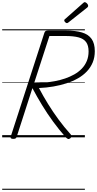

<svg xmlns="http://www.w3.org/2000/svg" viewBox="-20 -1259 889 1760"><path d="M101 14Q88 14 81.5 9.5Q75 5 78 -6L387 -959Q391 -970 398 -974.5Q405 -979 421 -979H583Q672 -979 731 -961.5Q790 -944 819.5 -902.5Q849 -861 849 -790Q849 -733 830 -687Q811 -641 776.5 -604.5Q742 -568 694.5 -541Q647 -514 590 -495.5Q533 -477 469 -466Q405 -455 337 -452Q376 -378 420.5 -306Q465 -234 516 -164.5Q567 -95 628 -27Q635 -20 636 -11.5Q637 -3 624 9Q612 18 603 14.5Q594 11 583 0Q521 -70 466.5 -144.5Q412 -219 365 -296.5Q318 -374 277 -451L133 -5Q130 5 123.5 9.5Q117 14 101 14ZM293 -498Q338 -498 386 -502Q434 -506 482.5 -515Q531 -524 576.5 -539.5Q622 -555 661 -577Q700 -599 729.5 -629.5Q759 -660 775.5 -699.5Q792 -739 792 -788Q792 -842 769.5 -873Q747 -904 700 -916.5Q653 -929 579 -929H433ZM594 -1047Q586 -1047 577.5 -1055.5Q569 -1064 569 -1071Q569 -1073 569.5 -1076Q570 -1079 575 -1083L741 -1230Q746 -1234 749 -1236.5Q752 -1239 757 -1239Q763 -1239 770.5 -1233.5Q778 -1228 783 -1220.5Q788 -1213 788 -1206Q788 -1202 787 -1199Q786 -1196 781 -1191L608 -1054Q603 -1051 600 -1049Q597 -1047 594 -1047ZM0 471H758V481H0ZM0 -20H758V0H0ZM0 -505H758V-500H0ZM0 -991H758V-981H0Z"/></svg>

Font: Playwrite IE Guides
Style: Regular
Weight: 400
Designer: Veronika Burian, José Scaglione
Foundry: TypeTogether
Version: Version 1.003